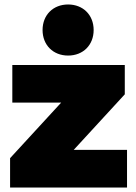

<svg xmlns="http://www.w3.org/2000/svg" viewBox="-20 -837 608 857"><path d="M284 -817C217 -817 170 -770 170 -703C170 -636 217 -589 284 -589C351 -589 398 -636 398 -703C398 -770 351 -817 284 -817ZM35 -547V-379H253L25 -131V0H547V-168H309L537 -416V-547Z"/></svg>

Font: Montserrat-Arabic Black
Style: Regular
Weight: 900
Designer: Mohamed Gaber
Foundry: Kief Type Foundry
Version: Version 5.008;PS 005.008;hotconv 1.0.88;makeotf.lib2.5.64775